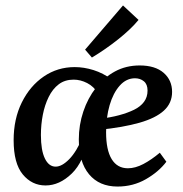

<svg xmlns="http://www.w3.org/2000/svg" viewBox="-20 -671 670 704"><path d="M147 9Q97 9 63.5 -31.5Q30 -72 30 -157Q30 -235 60 -295.5Q90 -356 140.5 -390.5Q191 -425 254 -425Q288 -425 323 -414Q358 -403 391 -379L340 -328Q324 -354 299.5 -366.5Q275 -379 250 -379Q218 -379 195.5 -362Q173 -345 158.5 -315.5Q144 -286 137 -250Q130 -214 130 -176Q130 -120 144.5 -90Q159 -60 184 -60Q207 -60 234 -87.5Q261 -115 285 -172L304 -167Q288 -78 243 -34.5Q198 9 147 9ZM492 -431Q549 -431 580 -404Q611 -377 611 -334Q611 -293 581 -265.5Q551 -238 491.5 -221Q432 -204 344 -195L348 -236Q385 -240 416.5 -248.5Q448 -257 471.5 -268.5Q495 -280 508 -297.5Q521 -315 521 -339Q521 -362 507.5 -373Q494 -384 475 -384Q443 -384 419 -357Q395 -330 382 -285.5Q369 -241 369 -186Q369 -121 389.5 -87.5Q410 -54 449 -54Q476 -54 505.5 -69.5Q535 -85 566 -111L590 -78Q562 -41 515 -14Q468 13 411 13Q344 13 306.5 -32Q269 -77 269 -160Q269 -213 285.5 -262Q302 -311 331.5 -349Q361 -387 401.5 -409Q442 -431 492 -431ZM292 -489 431 -651 488 -598Q460 -564 413.5 -527Q367 -490 317 -460Z"/></svg>

Font: Rasa Medium
Style: Italic
Weight: 500
Italic angle: -7.10001°
Designer: Anna Giedrys (Yrsa+Rasa design), David Brezina (Yrsa art-direction, Rasa art-direction, design)
Foundry: Rosetta Type Foundry
Version: Version 2.004